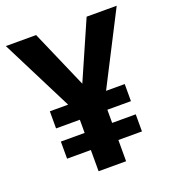

<svg xmlns="http://www.w3.org/2000/svg" viewBox="-130 -816 833 918"><g transform="rotate(-20 286.0 -357.0)"><path d="M285 -420 157 -714H3L187 -349H94V-262H215V-195H94V-108H215V0H355V-108H475V-195H355V-262H475V-349H380L567 -714H414Z"/></g></svg>

Font: Noto Sans Arabic UI
Style: Bold
Weight: 700
Designer: Monotype Design Team, Nadine Chahine and Nizar Qandah
Foundry: Monotype Imaging Inc.
Version: Version 2.010